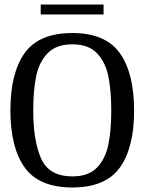

<svg xmlns="http://www.w3.org/2000/svg" viewBox="-20 -822 639 849"><path d="M26 -334Q26 -500 89.5 -588Q153 -676 300 -676Q446 -676 509.5 -587.5Q573 -499 573 -333Q573 -168 509.5 -80.5Q446 7 300 7Q153 7 89.5 -81Q26 -169 26 -334ZM472 -333Q472 -422 459 -485Q446 -548 408.5 -587Q371 -626 300 -626Q229 -626 191 -587Q153 -548 140 -485.5Q127 -423 127 -334Q127 -197 162.5 -119.5Q198 -42 300 -42Q371 -42 408.5 -80.5Q446 -119 459 -182Q472 -245 472 -333ZM160 -802H438V-758H160Z"/></svg>

Font: Caladea
Style: Regular
Weight: 400
Designer: Carolina Giovagnoli and Andres Torresi
Foundry: Carolina Giovagnoli & Andres Torresi
Version: Version 1.001